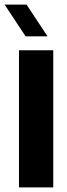

<svg xmlns="http://www.w3.org/2000/svg" viewBox="-43 -820 293 840"><path d="M40 0V-600H190V0ZM-23 -800H73L165 -661H69Z"/></svg>

Font: Big Shoulders Display Black
Style: Regular
Weight: 900
Designer: Patric King
Foundry: XO Type Co
Version: Version 1.000; ttfautohint (v1.8.2)